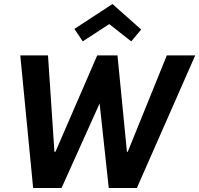

<svg xmlns="http://www.w3.org/2000/svg" viewBox="-20 -936 992 956"><path d="M661.5 0H521.5L476 -421L286.5 0H145L81 -660H219L251 -180H256L464 -660H565L612 -180H616L810.5 -660H952ZM633.5 -730 524 -816 392 -730 350.5 -792 540 -916 683 -789Z"/></svg>

Font: Lucymar Sans SemiBold
Style: Italic
Weight: 600
Italic angle: -10°
Foundry: The League of Moveable Type (original font) / Main changes by Cristiano Sobral with portions from Mirco Monsees
Version: Version 2.00;August 30, 2020;FontCreator 13.0.0.2681 64-bit